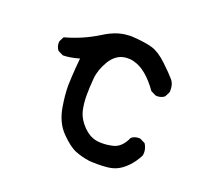

<svg xmlns="http://www.w3.org/2000/svg" viewBox="-84 -529 668 626"><g transform="rotate(20 250.0 -216.0)"><path d="M133.3 -210.9Q133.3 -177.7 140.1 -137.7Q148.4 -86.9 178.7 -55.7Q209.5 -24.4 232.2 -15.4Q254.9 -6.3 282.7 -2.4Q295.9 -1.5 311.8 -1.5Q327.6 -1.5 344.5 -3.2Q361.3 -4.9 374.5 -10.7Q392.1 -18.1 409.4 -35.6Q426.8 -53.2 439.9 -78.6Q440.9 -83.5 440.9 -87.9Q440.9 -105 431.6 -118.7L414.1 -127.4Q411.6 -127.9 409.2 -127.9Q393.6 -127.9 383.3 -119.1Q367.2 -82 337.9 -75.2Q318.8 -70.8 300.8 -70.8Q281.2 -70.8 268.1 -76.2Q245.1 -85 225.1 -110.4Q211.4 -128.4 206.5 -147.5Q200.7 -172.4 200.7 -200.9Q200.7 -229.5 203.6 -260.5Q206.5 -291.5 225.6 -323.2Q245.6 -355.5 277.3 -359.4Q282.2 -359.9 286.1 -359.9Q290 -359.9 295.4 -359.6Q300.8 -359.4 308.6 -356.9Q352.1 -345.7 394.5 -285.6L412.1 -276.9Q414.6 -276.4 417 -276.4Q432.6 -276.4 442.9 -285.2L451.7 -302.7Q452.1 -306.2 452.1 -309.1Q452.1 -331.5 441.4 -343.8Q428.2 -359.4 399.9 -386.2Q371.6 -413.1 346.9 -420.7Q322.3 -428.2 275.4 -431.2Q272 -431.2 266.1 -431.2Q260.3 -431.2 250.5 -429.9Q240.7 -428.7 228.5 -425.3Q204.1 -418 178.2 -401.4Q125.5 -368.7 65.4 -352.5L57.1 -335.9Q56.6 -333.5 56.6 -331.1Q56.6 -315.4 65.4 -305.2L83 -296.4Q105.5 -296.4 133.8 -304.2L139.6 -305.7Q136.2 -270 134.8 -245.1Q133.3 -220.2 133.3 -210.9Z"/></g></svg>

Font: Bakudai
Style: Light
Weight: 300
Version: Version 1.48